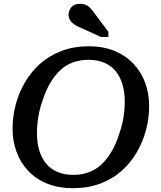

<svg xmlns="http://www.w3.org/2000/svg" viewBox="-20 -971 845 1008"><path d="M363 17Q288 17 229 -6.5Q170 -30 129 -73Q88 -116 67 -173Q46 -230 46 -296Q46 -360 62.5 -422Q79 -484 111.5 -539.5Q144 -595 191.5 -637Q239 -679 303 -703.5Q367 -728 446 -728Q522 -728 580.5 -704Q639 -680 680 -637Q721 -594 742 -537Q763 -480 763 -414Q763 -350 746.5 -288Q730 -226 697.5 -170.5Q665 -115 617.5 -73Q570 -31 506 -7Q442 17 363 17ZM444 -657Q400 -657 363 -643.5Q326 -630 296.5 -602.5Q267 -575 243.5 -535Q220 -495 203 -442Q193 -414 186.5 -385Q180 -356 177 -327.5Q174 -299 174 -271Q174 -222 186 -182Q198 -142 221.5 -113Q245 -84 281 -68.5Q317 -53 365 -53Q409 -53 446 -66.5Q483 -80 512.5 -107.5Q542 -135 565.5 -175Q589 -215 606 -268Q616 -297 622.5 -325.5Q629 -354 632 -382.5Q635 -411 635 -439Q635 -488 623 -528Q611 -568 587.5 -597Q564 -626 528 -641.5Q492 -657 444 -657ZM510 -777H549V-804L480 -896Q468 -913 457 -925.5Q446 -938 432.5 -944.5Q419 -951 400 -951Q370 -951 355 -933.5Q340 -916 340 -894Q340 -878 348 -865Q356 -852 371.5 -842Q387 -832 409 -823Z"/></svg>

Font: Roboto Serif Medium
Style: Italic
Weight: 500
Italic angle: -10°
Designer: Greg Gazdowicz
Foundry: Commercial Type
Version: Version 1.008